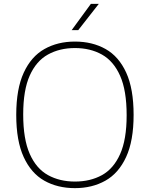

<svg xmlns="http://www.w3.org/2000/svg" viewBox="-20 -964 775 993"><path d="M367.5 9Q277.5 9 209.2 -29.5Q141 -68 102.5 -151.8Q64 -235.5 64 -370Q64 -504.5 102.8 -588.2Q141.5 -672 210 -710.5Q278.5 -749 367.5 -749Q457.5 -749 526 -710.5Q594.5 -672 632.8 -588.2Q671 -504.5 671 -370Q671 -235.5 632.2 -151.8Q593.5 -68 525 -29.5Q456.5 9 367.5 9ZM367.5 -25Q447 -25 507.2 -58.2Q567.5 -91.5 601.2 -167Q635 -242.5 635 -368Q635 -496 601.2 -572Q567.5 -648 507.2 -681.8Q447 -715.5 367.5 -715.5Q288.5 -715.5 228 -682Q167.5 -648.5 133.8 -573.2Q100 -498 100 -372Q100 -244.5 133.8 -168.2Q167.5 -92 228 -58.5Q288.5 -25 367.5 -25ZM350.5 -808 450 -944H491L384.5 -808Z"/></svg>

Font: Encode Sans SC SemiExpanded Thin
Style: Regular
Weight: 250
Width: 6
Designer: Multiple Designers
Foundry: Impallari Type
Version: Version 3.002